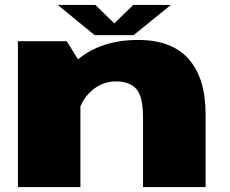

<svg xmlns="http://www.w3.org/2000/svg" viewBox="-20 -756 928 776"><path d="M52.5 0H305V-501L249.5 -589.5H52.5ZM558 0H811V-293Q811 -439.5 743 -517Q675 -594.5 537.5 -594.5Q371.5 -594.5 271.2 -494.5Q171 -394.5 171 -322L293.5 -259.5Q293.5 -332 340 -379.5Q386.5 -427 448.5 -427Q503.5 -427 530.8 -396.8Q558 -366.5 558 -280.5ZM362.5 -614H520L670.5 -736H518.5L442 -661.5L365.5 -736H213.5Z"/></svg>

Font: Anybody Expanded Black
Style: Regular
Weight: 900
Width: 7
Designer: Tyler Finck
Foundry: Etcetera Type Company
Version: Version 1.113;gftools[0.9.25]